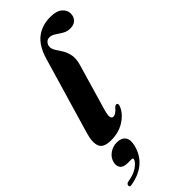

<svg xmlns="http://www.w3.org/2000/svg" viewBox="-326 -769 1085 1085"><g transform="rotate(-45 216.0 -227.0)"><path d="M348.5 -725Q397.5 -725 421.2 -704.8Q445 -684.5 445 -657Q445 -631 429 -614.8Q413 -598.5 383.5 -598.5Q358.5 -598.5 338.2 -610.5Q318 -622.5 300.2 -634.8Q282.5 -647 263.5 -647Q247.5 -647 237.2 -635.2Q227 -623.5 226.5 -607.5Q226.5 -590.5 238 -573.2Q249.5 -556 262.8 -534.5Q276 -513 281.8 -483.8Q287.5 -454.5 275.5 -413.5L196.5 -142.5Q184.5 -102 187.8 -88Q191 -74 203 -74Q212.5 -74 222.8 -80.5Q233 -87 246.5 -103Q258.5 -114.5 266.5 -111.5Q279 -106.5 266.5 -81.5Q246.5 -41 202.5 -14.8Q158.5 11.5 99.5 11.5Q40 11.5 26.8 -21.5Q13.5 -54.5 31.5 -115L167 -576Q190.5 -654.5 236.8 -689.8Q283 -725 348.5 -725ZM76.5 168.5Q40 168.5 27.8 151Q15.5 133.5 22 108.5Q29.5 79 55.5 60.5Q81.5 42 114 42Q150 42 166 64Q182 86 171 128.5Q140.5 246 4.5 270.5Q-14 274.5 -13 261Q-12.5 248 4 244.5Q53 237 81.5 216.5Q110 196 114.5 179Q117 168.5 105.5 168.5Z"/></g></svg>

Font: Fraunces 72pt
Style: Bold Italic
Weight: 700
Italic angle: -16°
Version: Version 1.000;[b76b70a41]